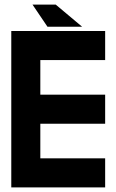

<svg xmlns="http://www.w3.org/2000/svg" viewBox="-20 -819 509 839"><path d="M223.6 -798.8H122.1L187.5 -702.1H338.9ZM439.5 -683.6H29.3V0H439.5V-127H156.2V-278.3H439.5V-405.3H156.2V-556.6H439.5Z"/></svg>

Font: Saman Dere
Style: Regular
Weight: 400
Designer: Tuna Ça_lar Gümü_
Foundry: Tuna Ça_lar Gümü_
Version: Version 1.001;hotconv 1.0.109;makeotfexe 2.5.65596